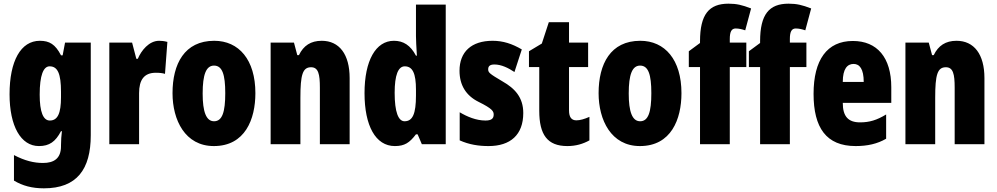

<svg xmlns="http://www.w3.org/2000/svg" viewBox="-20 -785 5427 1045"><path d="M197 -563C93 -563 32 -453 32 -272C32 -99 93 10 192 10C249 10 282 -14 312 -71H317C314 -51 312 -17 312 5V11C312 78 273 102 214 102C165 102 115 90 56 59V198C103 226 154 240 219 240C398 240 474 137 474 -49V-553H334L321 -484H312C281 -544 249 -563 197 -563ZM250 -424C294 -424 312 -384 312 -285V-256C312 -168 294 -129 251 -129C215 -129 196 -176 196 -270C196 -375 216 -424 250 -424Z M846 -563C791 -563 749 -510 730 -465H722L699 -553H575V0H737V-278C737 -350 764 -389 828 -389C849 -389 865 -387 878 -383L891 -557C871 -562 859 -563 846 -563Z M1370 -278C1370 -460 1280 -563 1146 -563C984 -563 919 -437 919 -278C919 -132 987 10 1144 10C1314 10 1370 -136 1370 -278ZM1083 -276C1083 -380 1102 -428 1145 -428C1190 -428 1206 -379 1206 -278C1206 -176 1190 -125 1145 -125C1102 -125 1083 -177 1083 -276Z M1731 -563C1672 -563 1632 -537 1607 -485H1598L1580 -553H1453V0H1615V-253C1615 -378 1627 -419 1673 -419C1713 -419 1721 -381 1721 -308V0H1883V-360C1883 -489 1827 -563 1731 -563Z M2129 10C2182 10 2209 -8 2244 -54H2253L2276 0H2406V-760H2244V-588C2244 -567 2246 -532 2249 -482H2244C2214 -539 2175 -563 2124 -563C2025 -563 1964 -455 1964 -278C1964 -101 2024 10 2129 10ZM2182 -125C2148 -125 2128 -175 2128 -280C2128 -376 2147 -424 2183 -424C2226 -424 2244 -385 2244 -297V-265C2244 -166 2226 -125 2182 -125Z M2828 -170C2828 -255 2782 -304 2715 -342C2644 -384 2637 -390 2637 -408C2637 -426 2648 -434 2671 -434C2709 -434 2747 -415 2780 -393L2820 -516C2767 -547 2718 -563 2661 -563C2546 -563 2481 -503 2481 -400C2481 -322 2516 -265 2584 -231C2661 -193 2667 -179 2667 -161C2667 -138 2652 -129 2622 -129C2572 -129 2522 -150 2482 -174V-21C2533 2 2585 10 2639 10C2758 10 2828 -51 2828 -170Z M3117 -130C3090 -130 3077 -148 3077 -184V-420H3181V-553H3077V-664H2967L2929 -548L2859 -506V-420H2915V-182C2915 -52 2959 10 3068 10C3113 10 3152 -1 3188 -21V-149C3161 -137 3137 -130 3117 -130Z M3689 -278C3689 -460 3599 -563 3465 -563C3303 -563 3238 -437 3238 -278C3238 -132 3306 10 3463 10C3633 10 3689 -136 3689 -278ZM3402 -276C3402 -380 3421 -428 3464 -428C3509 -428 3525 -379 3525 -278C3525 -176 3509 -125 3464 -125C3421 -125 3402 -177 3402 -276Z M4042 -420V-553H3952V-573C3952 -613 3962 -630 3984 -630C4001 -630 4018 -626 4036 -620L4068 -739C4019 -758 3989 -765 3945 -765C3839 -765 3790 -707 3790 -560V-551L3729 -506V-420H3790V0H3952V-420Z M4369 -420V-553H4279V-573C4279 -613 4289 -630 4311 -630C4328 -630 4345 -626 4363 -620L4395 -739C4346 -758 4316 -765 4272 -765C4166 -765 4117 -707 4117 -560V-551L4056 -506V-420H4117V0H4279V-420Z M4622 -562C4481 -562 4408 -459 4408 -274C4408 -90 4477 10 4637 10C4701 10 4755 -2 4803 -30V-162C4752 -131 4712 -119 4661 -119C4597 -119 4567 -151 4567 -225H4831V-310C4831 -472 4754 -562 4622 -562ZM4626 -437C4659 -437 4681 -409 4681 -339H4567C4567 -411 4592 -437 4626 -437Z M5186 -563C5127 -563 5087 -537 5062 -485H5053L5035 -553H4908V0H5070V-253C5070 -378 5082 -419 5128 -419C5168 -419 5176 -381 5176 -308V0H5338V-360C5338 -489 5282 -563 5186 -563Z"/></svg>

Font: Noto Sans Lao ExtraCondensed Black
Style: Regular
Weight: 900
Width: 2
Designer: Monotype Design Team
Foundry: Monotype Imaging Inc.
Version: Version 2.003